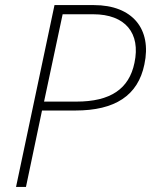

<svg xmlns="http://www.w3.org/2000/svg" viewBox="-20 -734 593 754"><path d="M43 0H82L145 -300H276C432 -300 522 -359 547 -481C577 -620 500 -714 349 -714H194ZM153 -335 226 -678H346C472 -678 533 -604 508 -487C487 -385 414 -335 280 -335Z"/></svg>

Font: Noto Sans ExtraLight
Style: Italic
Weight: 200
Italic angle: -12°
Designer: Monotype Design Team
Foundry: Monotype Imaging Inc.
Version: Version 2.013